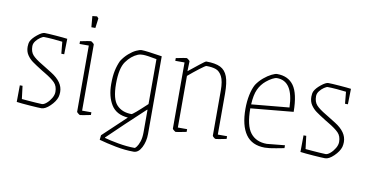

<svg xmlns="http://www.w3.org/2000/svg" viewBox="-75 -808 2263 1183"><g transform="rotate(10 1056.5 -216.0)"><path d="M50 -2 51 -106H68L78 -25L126 -21Q140 -20 166.5 -18Q193 -16 205 -16Q217 -16 233.5 -30Q250 -44 262 -64.5Q274 -85 274 -104Q274 -140 253.5 -161Q233 -182 189 -208L169 -220Q126 -247 106 -261.5Q86 -276 71.5 -297.5Q57 -319 57 -349Q57 -369 63 -383Q73 -404 101.5 -427Q130 -450 146 -450Q165 -450 216.5 -446Q268 -442 289 -439L287 -342H269L262 -416Q242 -419 204.5 -422Q167 -425 146 -425Q139 -425 124 -415Q109 -405 97 -389.5Q85 -374 85 -357Q85 -322 103 -302Q121 -282 165 -256Q171 -253 183 -245Q191 -240 228 -217Q265 -194 284 -167Q303 -140 303 -108Q303 -92 299 -77Q290 -48 260 -19Q230 10 206 10Q188 10 133.5 6Q79 2 50 -2Z M427 -7V-421H369V-438Q427 -450 436 -450Q438 -450 447 -443Q456 -436 456 -433V-19H514V-2Q456 10 447 10Q445 10 436 3Q427 -4 427 -7ZM417 -604 446 -607 456 -596 448 -535H423Z M594 139 597 110 741 -26Q668 -31 636 -82.5Q604 -134 604 -212Q604 -262 611.5 -296.5Q619 -331 633 -361Q651 -389 674.5 -409.5Q698 -430 719.5 -440Q741 -450 753 -450Q780 -450 881 -434V52Q881 99 861.5 137Q842 175 812 175Q758 175 699 163.5Q640 152 594 139ZM852 -130V-411Q790 -423 766 -423Q746 -423 735 -418Q694 -401 663.5 -358.5Q633 -316 633 -219Q633 -122 667 -86.5Q701 -51 759 -51Q768 -51 852 -130ZM852 46V-93L850 -95Q797 -46 732 15.5Q667 77 624 119V122Q655 131 710.5 141Q766 151 815 151Q818 151 827 139.5Q836 128 844 104.5Q852 81 852 46Z M1026 -7V-421H968V-438Q1026 -450 1035 -450Q1037 -450 1046 -443Q1055 -436 1055 -433L1053 -371Q1059 -375 1073 -387Q1083 -395 1117.5 -422.5Q1152 -450 1157 -450Q1214 -450 1245.5 -434.5Q1277 -419 1291 -381.5Q1305 -344 1305 -276V-19H1363V-2Q1305 10 1296 10Q1292 10 1284 3Q1276 -4 1276 -7V-290Q1276 -348 1261 -377Q1246 -406 1222.5 -414.5Q1199 -423 1163 -423Q1157 -423 1123 -397Q1089 -371 1055 -342V-19H1113V-2Q1055 10 1046 10Q1044 10 1035 3Q1026 -4 1026 -7Z M1445 -205Q1445 -252 1453.5 -292.5Q1462 -333 1477 -360Q1495 -387 1519.5 -407.5Q1544 -428 1566.5 -439Q1589 -450 1600 -450Q1670 -450 1705 -401Q1740 -352 1741 -238L1474 -213Q1474 -105 1509.5 -60Q1545 -15 1612 -15Q1618 -15 1724 -26V-8Q1718 -7 1674 1.5Q1630 10 1604 10Q1523 10 1484 -45.5Q1445 -101 1445 -205ZM1711 -260Q1706 -425 1604 -425Q1593 -425 1575 -415.5Q1557 -406 1539 -391Q1510 -367 1494 -332.5Q1478 -298 1475 -238Z M1825 -2 1826 -106H1843L1853 -25L1901 -21Q1915 -20 1941.5 -18Q1968 -16 1980 -16Q1992 -16 2008.5 -30Q2025 -44 2037 -64.5Q2049 -85 2049 -104Q2049 -140 2028.5 -161Q2008 -182 1964 -208L1944 -220Q1901 -247 1881 -261.5Q1861 -276 1846.5 -297.5Q1832 -319 1832 -349Q1832 -369 1838 -383Q1848 -404 1876.5 -427Q1905 -450 1921 -450Q1940 -450 1991.5 -446Q2043 -442 2064 -439L2062 -342H2044L2037 -416Q2017 -419 1979.5 -422Q1942 -425 1921 -425Q1914 -425 1899 -415Q1884 -405 1872 -389.5Q1860 -374 1860 -357Q1860 -322 1878 -302Q1896 -282 1940 -256Q1946 -253 1958 -245Q1966 -240 2003 -217Q2040 -194 2059 -167Q2078 -140 2078 -108Q2078 -92 2074 -77Q2065 -48 2035 -19Q2005 10 1981 10Q1963 10 1908.5 6Q1854 2 1825 -2Z"/></g></svg>

Font: Grenze Thin
Style: Regular
Weight: 250
Designer: Renata Polastri
Foundry: Omnibus-Type
Version: Version 1.002; ttfautohint (v1.8)